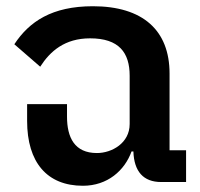

<svg xmlns="http://www.w3.org/2000/svg" viewBox="-20 -584 643 616"><path d="M246 12C325 12 380 -37 402 -98H408C410 -34 440 0 497 0H577V-102H524V-348C524 -487 438 -564 278 -564C147 -564 74 -515 26 -442L109 -370C141 -420 188 -461 269 -461C362 -461 396 -415 396 -341V-186C396 -125 339 -93 291 -93C219 -93 195 -143 195 -210V-250H67V-196C67 -63 131 12 246 12Z"/></svg>

Font: IBM Plex Thai SemiBold
Style: Regular
Weight: 600
Designer: Mike Abbink, Paul van der Laan, Pieter van Rosmalen, Ben Mitchell, Mark Frömberg
Foundry: Bold Monday
Version: Version 1.0